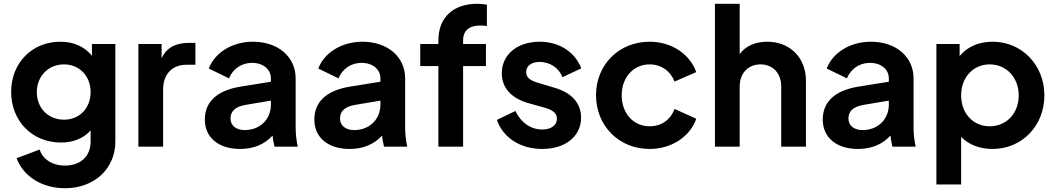

<svg xmlns="http://www.w3.org/2000/svg" viewBox="-20 -777 5591 1017"><path d="M325 220C480 220 591 116 591 -27V-544H467V-482C426 -531 370 -556 300 -556C149 -556 39 -443 39 -290C39 -137 150 -22 303 -22C368 -22 422 -44 460 -86V-27C460 53 404 100 325 100C256 100 206 66 190 15L68 61C103 157 202 220 325 220ZM175 -289C175 -373 236 -436 319 -436C401 -436 460 -374 460 -289C460 -204 401 -143 319 -143C235 -143 175 -205 175 -289Z M713 0H844V-303C844 -386 894 -434 968 -434H1015V-550H983C916 -550 864 -529 836 -468V-544H713Z M1252 12C1324 12 1382 -13 1424 -59C1425 -42 1429 -24 1434 0H1557C1549 -40 1546 -68 1546 -108V-362C1546 -476 1453 -556 1320 -556C1211 -556 1118 -499 1086 -414L1193 -362C1213 -411 1258 -444 1315 -444C1375 -444 1415 -409 1415 -362V-344L1253 -318C1125 -297 1065 -234 1065 -144C1065 -48 1138 12 1252 12ZM1201 -149C1201 -188 1226 -211 1278 -221L1415 -244V-222C1415 -147 1359 -88 1276 -88C1232 -88 1201 -111 1201 -149Z M1832 12C1904 12 1962 -13 2004 -59C2005 -42 2009 -24 2014 0H2137C2129 -40 2126 -68 2126 -108V-362C2126 -476 2033 -556 1900 -556C1791 -556 1698 -499 1666 -414L1773 -362C1793 -411 1838 -444 1895 -444C1955 -444 1995 -409 1995 -362V-344L1833 -318C1705 -297 1645 -234 1645 -144C1645 -48 1718 12 1832 12ZM1781 -149C1781 -188 1806 -211 1858 -221L1995 -244V-222C1995 -147 1939 -88 1856 -88C1812 -88 1781 -111 1781 -149Z M2302 0H2433V-427H2554V-544H2433V-562C2433 -617 2467 -642 2525 -642C2534 -642 2547 -641 2559 -639V-752C2545 -755 2524 -757 2508 -757C2382 -757 2302 -686 2302 -562V-544H2206V-427H2302Z M2852 12C2975 12 3058 -55 3058 -154C3058 -230 3008 -286 2918 -312L2831 -338C2793 -349 2767 -364 2767 -395C2767 -427 2794 -449 2838 -449C2893 -449 2941 -417 2959 -368L3059 -415C3025 -503 2941 -556 2839 -556C2721 -556 2638 -489 2638 -389C2638 -314 2686 -257 2778 -231L2867 -206C2902 -196 2930 -180 2930 -149C2930 -113 2899 -91 2852 -91C2791 -91 2739 -128 2710 -189L2612 -142C2644 -48 2736 12 2852 12Z M3421 12C3539 12 3636 -55 3668 -148L3553 -200C3532 -143 3484 -108 3421 -108C3335 -108 3273 -177 3273 -272C3273 -367 3335 -436 3421 -436C3483 -436 3532 -400 3553 -345L3668 -395C3634 -491 3537 -556 3421 -556C3258 -556 3137 -434 3137 -273C3137 -111 3258 12 3421 12Z M3767 0H3898V-319C3898 -390 3944 -436 4008 -436C4072 -436 4118 -391 4118 -319V0H4249V-350C4249 -472 4164 -556 4044 -556C3982 -556 3929 -534 3898 -490V-757H3767Z M4525 12C4597 12 4655 -13 4697 -59C4698 -42 4702 -24 4707 0H4830C4822 -40 4819 -68 4819 -108V-362C4819 -476 4726 -556 4593 -556C4484 -556 4391 -499 4359 -414L4466 -362C4486 -411 4531 -444 4588 -444C4648 -444 4688 -409 4688 -362V-344L4526 -318C4398 -297 4338 -234 4338 -144C4338 -48 4411 12 4525 12ZM4474 -149C4474 -188 4499 -211 4551 -221L4688 -244V-222C4688 -147 4632 -88 4549 -88C4505 -88 4474 -111 4474 -149Z M4940 200H5071V-52C5111 -10 5171 12 5237 12C5395 12 5512 -112 5512 -272C5512 -432 5393 -556 5238 -556C5163 -556 5102 -528 5063 -480V-544H4940ZM5071 -272C5071 -367 5135 -436 5222 -436C5311 -436 5376 -366 5376 -272C5376 -177 5312 -108 5222 -108C5135 -108 5071 -176 5071 -272Z"/></svg>

Font: Mluvka
Style: Bold
Weight: 700
Designer: Modified by Jiří Krblich, Original typeface by Gumpita Rahayu
Foundry: Gumpita Rahayu & Jiří Krblich
Version: Version 2.000;Glyphs 3.1.1 (3134)